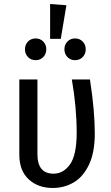

<svg xmlns="http://www.w3.org/2000/svg" viewBox="-20 -922 552 954"><path d="M451 -259Q451 -164 422 -103.5Q393 -43 346 -15.5Q299 12 242 12Q169 12 122.5 -31Q76 -74 76 -154V-527H166V-156Q166 -59 246 -59Q295 -59 328 -105.5Q361 -152 361 -263Q361 -388 337 -527H427Q451 -372 451 -259ZM310 -896 282 -729H229V-902ZM210 -677Q210 -654 195 -638.5Q180 -623 157 -623Q134 -623 119 -638.5Q104 -654 104 -677Q104 -700 119 -715.5Q134 -731 157 -731Q180 -731 195 -715.5Q210 -700 210 -677ZM406 -677Q406 -654 391 -638.5Q376 -623 353 -623Q330 -623 315 -638.5Q300 -654 300 -677Q300 -700 315 -715.5Q330 -731 353 -731Q376 -731 391 -715.5Q406 -700 406 -677Z"/></svg>

Font: Fira Sans Condensed
Style: Regular
Weight: 400
Width: 3
Designer: bBox Type GmbH & Carrois Corporate GbR & Edenspiekermann AG
Foundry: bBox Type GmbH & Carrois Corporate GbR & Edenspiekermann AG
Version: Version 4.301